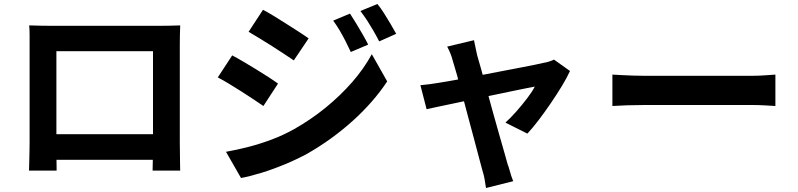

<svg xmlns="http://www.w3.org/2000/svg" viewBox="-20 -836 3990 960"><path d="M126 -709Q157 -708 184.5 -707.5Q212 -707 232 -707Q248 -707 281.5 -707Q315 -707 360 -707Q405 -707 456 -707Q507 -707 558.5 -707Q610 -707 655 -707Q700 -707 733.5 -707Q767 -707 782 -707Q801 -707 827.5 -707.5Q854 -708 881 -709Q880 -686 879.5 -660.5Q879 -635 879 -612Q879 -598 879 -568.5Q879 -539 879 -498.5Q879 -458 879 -412.5Q879 -367 879 -321Q879 -275 879 -234.5Q879 -194 879 -164.5Q879 -135 879 -122Q879 -107 879.5 -84.5Q880 -62 880 -39.5Q880 -17 880.5 -0.5Q881 16 881 17H743Q743 15 743.5 -7.5Q744 -30 744.5 -61Q745 -92 745 -119Q745 -132 745 -163Q745 -194 745 -236Q745 -278 745 -325Q745 -372 745 -417Q745 -462 745 -499Q745 -536 745 -558Q745 -580 745 -580H262Q262 -580 262 -558Q262 -536 262 -499.5Q262 -463 262 -417.5Q262 -372 262 -325.5Q262 -279 262 -236.5Q262 -194 262 -163Q262 -132 262 -119Q262 -101 262 -78.5Q262 -56 262.5 -35Q263 -14 263 0.5Q263 15 263 17H125Q125 15 125.5 0Q126 -15 126.5 -37Q127 -59 127.5 -82Q128 -105 128 -123Q128 -136 128 -165.5Q128 -195 128 -236Q128 -277 128 -322.5Q128 -368 128 -414Q128 -460 128 -500.5Q128 -541 128 -570Q128 -599 128 -612Q128 -633 128 -660.5Q128 -688 126 -709ZM795 -165V-37H194V-165Z M1730 -768Q1744 -747 1760.5 -719.5Q1777 -692 1793 -664.5Q1809 -637 1821 -613L1734 -576Q1719 -608 1706 -633.5Q1693 -659 1678.5 -683.5Q1664 -708 1646 -733ZM1867 -816Q1883 -797 1900 -770Q1917 -743 1933 -716Q1949 -689 1961 -667L1876 -629Q1860 -660 1845.5 -685Q1831 -710 1816 -733Q1801 -756 1782 -781ZM1295 -787Q1320 -774 1351 -755Q1382 -736 1414 -715.5Q1446 -695 1475 -676.5Q1504 -658 1523 -644L1449 -534Q1428 -548 1399.5 -567Q1371 -586 1339.5 -606Q1308 -626 1277.5 -644.5Q1247 -663 1223 -677ZM1110 -77Q1166 -87 1224 -102Q1282 -117 1339 -138.5Q1396 -160 1450 -190Q1535 -238 1608.5 -298Q1682 -358 1741 -425.5Q1800 -493 1839 -565L1916 -429Q1847 -325 1744.5 -232.5Q1642 -140 1519 -69Q1468 -41 1407 -15.5Q1346 10 1287.5 28Q1229 46 1185 54ZM1141 -559Q1166 -546 1198 -527Q1230 -508 1262 -488.5Q1294 -469 1322.5 -450.5Q1351 -432 1370 -418L1297 -306Q1275 -321 1246.5 -340Q1218 -359 1186.5 -379Q1155 -399 1124.5 -417.5Q1094 -436 1069 -449Z M2350 -635Q2353 -618 2357.5 -598.5Q2362 -579 2366 -559Q2375 -530 2387.5 -484Q2400 -438 2415 -383Q2430 -328 2445.5 -271.5Q2461 -215 2476 -163.5Q2491 -112 2502 -72.5Q2513 -33 2519 -12Q2523 -4 2527 12Q2531 28 2536.5 44Q2542 60 2546 70L2410 104Q2407 83 2403 60Q2399 37 2392 16Q2386 -6 2375 -47.5Q2364 -89 2350 -142Q2336 -195 2320.5 -252Q2305 -309 2291 -363.5Q2277 -418 2264.5 -462.5Q2252 -507 2244 -532Q2239 -552 2231.5 -570Q2224 -588 2216 -603ZM2830 -481Q2815 -448 2789.5 -406Q2764 -364 2734 -320Q2704 -276 2674 -236.5Q2644 -197 2617 -168L2507 -223Q2533 -246 2562 -279Q2591 -312 2616.5 -345.5Q2642 -379 2654 -403Q2643 -401 2612.5 -395Q2582 -389 2539 -380Q2496 -371 2445.5 -360.5Q2395 -350 2344 -339Q2293 -328 2247 -318.5Q2201 -309 2166 -301.5Q2131 -294 2113 -290L2082 -410Q2106 -412 2128 -415Q2150 -418 2174 -422Q2186 -424 2216.5 -429Q2247 -434 2289.5 -442Q2332 -450 2381 -459.5Q2430 -469 2480 -478.5Q2530 -488 2574 -496.5Q2618 -505 2651 -511.5Q2684 -518 2699 -522Q2712 -524 2726 -528.5Q2740 -533 2750 -538Z M3042 -463Q3060 -462 3088 -460.5Q3116 -459 3146.5 -458Q3177 -457 3203 -457Q3228 -457 3265 -457Q3302 -457 3345.5 -457Q3389 -457 3435.5 -457Q3482 -457 3528 -457Q3574 -457 3615 -457Q3656 -457 3688.5 -457Q3721 -457 3740 -457Q3775 -457 3806 -459.5Q3837 -462 3857 -463V-306Q3840 -307 3806 -309Q3772 -311 3740 -311Q3721 -311 3688 -311Q3655 -311 3614 -311Q3573 -311 3527.5 -311Q3482 -311 3435 -311Q3388 -311 3344.5 -311Q3301 -311 3264.5 -311Q3228 -311 3203 -311Q3160 -311 3115 -309.5Q3070 -308 3042 -306Z"/></svg>

Font: Noto Sans SC
Style: Bold
Weight: 700
Designer: Ryoko NISHIZUKA  (kana, bopomofo & ideographs); Paul D. Hunt (Latin, Greek & Cyrillic); Sandoll Communications , Soo-you
Foundry: Adobe
Version: Version 2.004-H2;hotconv 1.0.118;makeotfexe 2.5.65603